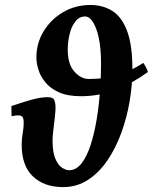

<svg xmlns="http://www.w3.org/2000/svg" viewBox="-20 -743 623 783"><path d="M520 -459Q520 -397.5 508.8 -330.8Q497.6 -264.2 474.9 -201.7Q452.1 -139.2 418.2 -89.1Q384.3 -39.1 338.9 -9.5Q293.5 20 236.8 20Q160.6 20 114.5 -23.4Q68.4 -66.9 68.4 -152.8Q68.4 -175.8 72.5 -199.5Q76.7 -223.1 76.7 -241.2Q76.7 -258.3 72.3 -265.4Q67.9 -272.5 54.7 -272.5Q46.4 -272.5 36.9 -270.8Q27.3 -269 27.3 -269L26.4 -310.5Q63.5 -323.2 104 -335Q144.5 -346.7 174.3 -346.7Q196.8 -346.7 201.7 -334Q206.5 -321.3 206.5 -304.7Q206.5 -290.5 203.6 -264.6Q200.7 -238.8 197.5 -212.4Q194.3 -186 194.3 -170.9Q194.3 -121.1 206.1 -94.7Q217.8 -68.4 233.6 -58.6Q249.5 -48.8 261.7 -48.8Q290.5 -48.8 312.3 -76.4Q334 -104 349.1 -150.4Q364.3 -196.8 373.8 -253.7Q383.3 -310.5 387.7 -369.4Q392.1 -428.2 392.1 -480.5Q392.1 -572.3 372.8 -624Q353.5 -675.8 327.1 -675.8Q303.2 -675.8 287.4 -655.5Q271.5 -635.3 263.9 -604.2Q256.3 -573.2 256.3 -540Q256.3 -481 283.4 -450.9Q310.5 -420.9 341.8 -420.9Q413.6 -420.9 464.4 -437.7Q515.1 -454.6 564.5 -486.3Q567.9 -482.4 574.7 -469.7Q581.5 -457 583 -449.2Q519 -402.8 451.9 -376.7Q384.8 -350.6 310.5 -350.6Q255.4 -350.6 220 -366.7Q184.6 -382.8 164.6 -407.7Q144.5 -432.6 136.5 -459.5Q128.4 -486.3 128.4 -508.3Q128.4 -566.9 158 -615.5Q187.5 -664.1 237.5 -693.4Q287.6 -722.7 348.6 -722.7Q399.4 -722.7 438 -698.5Q476.6 -674.3 498.3 -616.7Q520 -559.1 520 -459Z"/></svg>

Font: Gentium Book Plus
Style: Bold Italic
Weight: 700
Italic angle: -8°
Designer: Victor Gaultney, Annie Olsen, Iska Routamaa, Becca Hirsbrunner
Foundry: SIL International
Version: Version 6.101